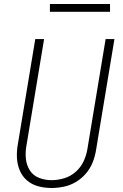

<svg xmlns="http://www.w3.org/2000/svg" viewBox="-20 -930 616 958"><path d="M237 8Q267 8 298.5 1.5Q330 -5 358.5 -22Q387 -39 408.5 -64Q430 -89 442 -119Q454 -149 459 -180L551 -735H507L416 -186Q411 -155 397 -125Q383 -95 357.5 -72.5Q332 -50 300 -40.5Q268 -31 237 -31Q205 -31 175 -42.5Q145 -54 128.5 -80.5Q112 -107 109 -139Q106 -171 112 -204L200 -735H156L69 -210Q63 -177 64.5 -143.5Q66 -110 78.5 -80Q91 -50 115 -29.5Q139 -9 171 -0.5Q203 8 237 8ZM529 -871V-910H229V-871Z"/></svg>

Font: Iosevka Sparkle XLtObl
Style: Regular
Weight: 200
Italic angle: -9°
Designer: Belleve Invis
Foundry: Belleve Invis
Version: Version 4.5.0; ttfautohint (v1.8.3)